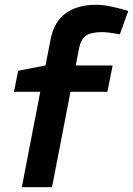

<svg xmlns="http://www.w3.org/2000/svg" viewBox="-20 -781 555 801"><path d="M71 0 148 -398H38L56 -486L170 -508L191 -617Q206 -691 254.5 -726Q303 -761 381 -761Q408 -761 440 -754.5Q472 -748 491 -742L515 -735L480 -638L468 -640Q452 -643 435 -645Q418 -647 406 -647Q358 -647 337.5 -631.5Q317 -616 310 -580L296 -508H450L428 -398H274L197 0Z"/></svg>

Font: REM Medium Medium
Style: Italic
Weight: 500
Italic angle: -11°
Version: Version 1.005;gftools[0.9.28]